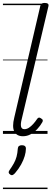

<svg xmlns="http://www.w3.org/2000/svg" viewBox="-20 -910 350 1305"><path d="M136 16Q94 16 77.5 -15.5Q61 -47 77 -111L254 -870Q257 -881 263.5 -885.5Q270 -890 283 -890Q299 -890 305.5 -884.5Q312 -879 309 -867L128 -102Q119 -68 123 -50Q127 -32 146 -32Q162 -32 177 -42Q192 -52 206 -67.5Q220 -83 232 -101Q237 -109 243.5 -110.5Q250 -112 258 -106Q269 -100 270.5 -93.5Q272 -87 268 -80Q254 -55 233.5 -33Q213 -11 188.5 2.5Q164 16 136 16ZM49 276Q40 270 39 263Q38 256 45 246Q62 222 74 200.5Q86 179 92.5 155Q99 131 101 100Q102 88 109 82.5Q116 77 129 77Q143 77 150 83.5Q157 90 156 102Q156 123 148 150.5Q140 178 123.5 208Q107 238 82 267Q74 276 66 279.5Q58 283 49 276ZM0 365H303V375H0ZM0 -20H303V0H0ZM0 -505H303V-500H0ZM0 -885H303V-875H0Z"/></svg>

Font: Playwrite AT Guides
Style: Italic
Weight: 400
Italic angle: -13.0072°
Designer: Veronika Burian, José Scaglione
Foundry: TypeTogether
Version: Version 1.002